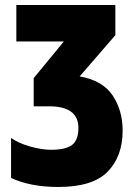

<svg xmlns="http://www.w3.org/2000/svg" viewBox="-20 -734 548 764"><path d="M45 -714V-569H234L114 -423V-311H175Q292 -311 292 -225Q292 -177 267 -157.5Q242 -138 183 -138Q146 -138 100 -151Q54 -164 24 -185V-26Q101 10 212 10Q349 10 408.5 -51Q468 -112 468 -214Q468 -295 428 -354.5Q388 -414 297 -430L439 -594V-714Z"/></svg>

Font: Noto Sans Display Condensed Black
Style: Regular
Weight: 900
Width: 3
Designer: Monotype Design team
Foundry: Monotype Imaging Inc.
Version: 1.000